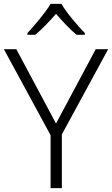

<svg xmlns="http://www.w3.org/2000/svg" viewBox="-20 -967 576 987"><path d="M296 -947H240C215 -904 158 -837 121 -797V-788H161C197 -818 236 -859 268 -896C300 -859 338 -817 374 -788H416V-797C378 -836 320 -904 296 -947ZM268 -332 64 -714H0L240 -272V0H298V-276L536 -714H472Z"/></svg>

Font: Noto Sans Malayalam Light
Style: Regular
Weight: 300
Designer: Jelle Bosma - Monotype Design Team
Foundry: Monotype Imaging Inc.
Version: Version 2.104